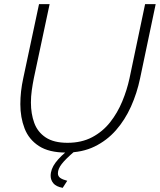

<svg xmlns="http://www.w3.org/2000/svg" viewBox="-20 -730 770 925"><path d="M298 5Q216 5 167.5 -26.5Q119 -58 98.5 -111Q78 -164 78 -228Q78 -259 81.5 -290Q85 -321 92 -353L168 -710H219L143 -353Q137 -323 133 -294Q129 -265 129 -236Q129 -182 145 -138Q161 -94 200 -68Q239 -42 305 -42Q373 -42 424 -69Q475 -96 510.5 -141Q546 -186 569 -241.5Q592 -297 604 -353L679 -710H730L655 -353Q640 -281 611 -216.5Q582 -152 538.5 -102.5Q495 -53 435.5 -24Q376 5 298 5ZM224 117Q224 85 247.5 53.5Q271 22 318 -15H331L338 0Q295 37 277 60.5Q259 84 259 105Q259 119 270 127Q281 135 304 141L282 175Q250 169 237 153Q224 137 224 117Z"/></svg>

Font: Raleway Thin Light
Style: Italic
Weight: 300
Italic angle: -12°
Version: Version 4.026